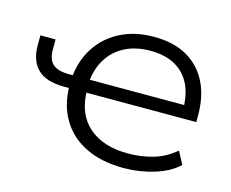

<svg xmlns="http://www.w3.org/2000/svg" viewBox="-78 -605 865 720"><g transform="rotate(15 354.5 -244.5)"><path d="M453 8Q370 8 308.5 -21Q247 -50 213 -105.5Q179 -161 178 -238L188 -229H160Q90 -229 57 -261Q24 -293 24 -353V-392H83V-352Q83 -314 102.5 -296.5Q122 -279 165 -279H189L179 -266Q184 -335 217.5 -387Q251 -439 307.5 -468Q364 -497 438 -497Q514 -497 566 -467.5Q618 -438 645.5 -384Q673 -330 673 -255V-229H237L246 -238Q247 -147 302.5 -98Q358 -49 455 -49Q507 -49 553 -62.5Q599 -76 638 -109L664 -60Q629 -27 571.5 -9.5Q514 8 453 8ZM439 -443Q382 -443 340 -421.5Q298 -400 273.5 -360.5Q249 -321 245 -266L236 -279H634L613 -262Q613 -349 567.5 -396Q522 -443 439 -443Z"/></g></svg>

Font: Nunito Sans 10pt SemiExpanded Light
Style: Regular
Weight: 300
Width: 6
Designer: Vernon Adams
Foundry: Vernon Adams
Version: Version 3.101;gftools[0.9.27]